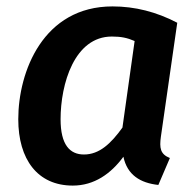

<svg xmlns="http://www.w3.org/2000/svg" viewBox="-20 -564 611 599"><path d="M331 -544C115 -544 37 -341 37 -192C37 -67 97 15 207 15C274 15 326 -22 365 -75C377 -18 418 7 474 13L510 -71C480 -83 477 -102 482 -138L533 -493C468 -527 401 -544 331 -544ZM329 -450C358 -450 377 -446 400 -436L362 -166C326 -116 290 -82 242 -82C198 -82 169 -112 169 -192C169 -302 212 -450 329 -450Z"/></svg>

Font: Fira Sans Medium
Style: Italic
Weight: 500
Italic angle: -8°
Designer: bBox Type GmbH & Carrois Corporate GbR & Edenspiekermann AG
Foundry: bBox Type GmbH & Carrois Corporate GbR & Edenspiekermann AG
Version: Version 4.301;PS 004.301;hotconv 1.0.88;makeotf.lib2.5.64775